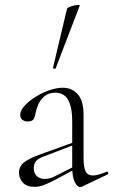

<svg xmlns="http://www.w3.org/2000/svg" viewBox="-20 -751 460 779"><path d="M313 6Q309 8 305 8Q293 8 283 -13Q273 -34 273 -74V-255Q273 -304 263.5 -330Q254 -356 238.5 -365.5Q223 -375 205 -375Q178 -375 161 -361Q144 -347 135.5 -327.5Q127 -308 124 -291Q123 -281 117.5 -269.5Q112 -258 92 -258Q79 -258 70.5 -265Q62 -272 62 -285Q62 -302 79 -321Q96 -340 122.5 -357Q149 -374 179 -384.5Q209 -395 235 -395Q272 -395 295.5 -368.5Q319 -342 319 -285V-108Q319 -72 327.5 -55.5Q336 -39 357 -39Q376 -39 412 -54Q417 -56 419 -50.5Q421 -45 416 -43ZM120 7Q88 7 72.5 -10.5Q57 -28 57 -50Q57 -76 78 -92.5Q99 -109 147 -126L283 -175L285 -165L157 -116Q135 -108 126 -97Q117 -86 117 -69Q117 -48 129.5 -36.5Q142 -25 161 -25Q172 -25 181.5 -27.5Q191 -30 199 -34L292 -81L294 -70L207 -23Q176 -7 157.5 0Q139 7 120 7ZM206 -474Q205 -471 199.5 -472.5Q194 -474 195 -476L252 -716Q253 -719 261 -722.5Q269 -726 279.5 -728.5Q290 -731 297.5 -731Q305 -731 303 -727Z"/></svg>

Font: Cormorant Light
Style: Regular
Weight: 300
Designer: Christian Thalmann (Catharsis Fonts)
Foundry: Catharsis Fonts
Version: Version 4.000